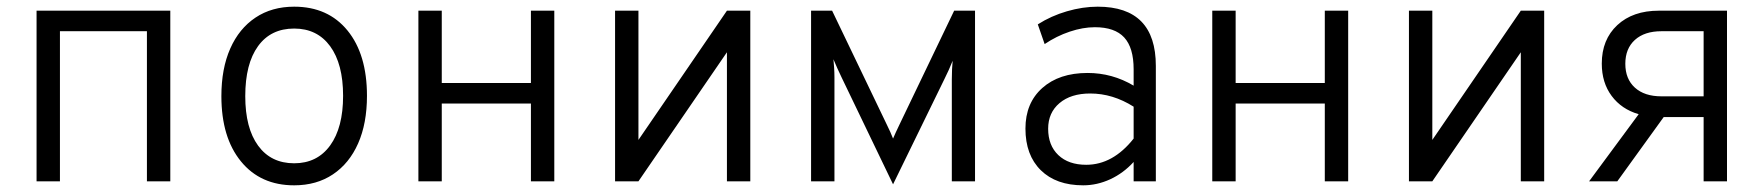

<svg xmlns="http://www.w3.org/2000/svg" viewBox="-20 -543 5282 575"><path d="M89.5 0V-511H490V0H420V-449.5H159.5V0Z M861 12Q760 12 701.5 -59.8Q643 -131.5 643 -255Q643 -337.5 669.5 -397.5Q696 -457.5 745 -490.2Q794 -523 861 -523Q962.5 -523 1020.8 -451.5Q1079 -380 1079 -256Q1079 -173.5 1052.5 -113.5Q1026 -53.5 977 -20.8Q928 12 861 12ZM861 -54Q930 -54 968.8 -107.5Q1007.5 -161 1007.5 -256Q1007.5 -351.5 968.8 -404.5Q930 -457.5 861 -457.5Q791 -457.5 752.8 -404.8Q714.5 -352 714.5 -255Q714.5 -159.5 753 -106.8Q791.5 -54 861 -54Z M1233 0V-511H1303V-294.5H1570V-511H1640V0H1570V-233H1303V0Z M1822 0V-511H1892V-124L2157 -511H2227V0H2157V-386.5L1892 0Z M2654.5 9 2500.5 -311Q2493.5 -325.5 2487.8 -338.2Q2482 -351 2476 -365.5Q2477 -355 2478 -340.5Q2479 -326 2479 -311V0H2409V-511H2472L2635 -171.5Q2642 -157 2646.5 -147.2Q2651 -137.5 2654.5 -128Q2658.5 -137.5 2663 -147.2Q2667.5 -157 2674.5 -171.5L2837.5 -511H2900V0H2830.5V-305.5Q2830.5 -321 2831.2 -335.8Q2832 -350.5 2833 -361Q2827 -346 2821.2 -333.2Q2815.5 -320.5 2808 -305.5Z M3224 12Q3143 12 3097 -33.2Q3051 -78.5 3051 -158Q3051 -234.5 3101.5 -279.5Q3152 -324.5 3237 -324.5Q3311 -324.5 3375 -286.5V-335.5Q3375 -400 3346.8 -430.8Q3318.5 -461.5 3259 -461.5Q3223 -461.5 3183.5 -448.2Q3144 -435 3108.5 -411L3088 -470Q3128 -495.5 3175.2 -509.2Q3222.5 -523 3267.5 -523Q3441.5 -523 3441.5 -345.5V0H3375V-58Q3344.5 -24.5 3305 -6.2Q3265.5 12 3224 12ZM3233 -49.5Q3313 -49.5 3375 -128V-223.5Q3312.5 -263 3245 -263Q3187 -263 3153 -234.2Q3119 -205.5 3119 -157.5Q3119 -107.5 3149.5 -78.5Q3180 -49.5 3233 -49.5Z M3610.5 0V-511H3680.5V-294.5H3947.5V-511H4017.5V0H3947.5V-233H3680.5V0Z M4199.5 0V-511H4269.5V-124L4534.5 -511H4604.5V0H4534.5V-386.5L4269.5 0Z M4739 0 4887.5 -201Q4836 -216 4806.5 -255.8Q4777 -295.5 4777 -352.5Q4777 -424.5 4823.5 -467.8Q4870 -511 4948 -511H5152V0H5082V-192.5H4962.5L4823.5 0ZM4955.5 -254.5H5082V-449.5H4955.5Q4905 -449.5 4876.2 -423.5Q4847.5 -397.5 4847.5 -352Q4847.5 -306.5 4876.2 -280.5Q4905 -254.5 4955.5 -254.5Z"/></svg>

Font: Overpass Light
Style: Regular
Weight: 300
Designer: Delve Withrington, Dave Bailey, Thomas Jockin
Foundry: Delve Fonts LLC
Version: Version 4.000; ttfautohint (v1.8.3)